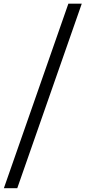

<svg xmlns="http://www.w3.org/2000/svg" viewBox="-90 -830 453 1018"><path d="M-69.5 168 272.5 -810.5H343.5L1.5 168Z"/></svg>

Font: Libre Caslon Condensed SemiBold Italic
Style: Regular
Weight: 600
Italic angle: -22.583°
Designer: Pablo Impallari, Rodrigo Fuenzalida, Katja Schimmel, Ertekin Erdin
Foundry: Pablo Impallari, Rodrigo Fuenzalida
Version: Version 2.000; ttfautohint (v1.8.4.7-5d5b);gftools[0.9.33]